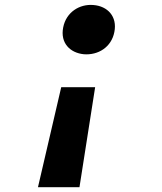

<svg xmlns="http://www.w3.org/2000/svg" viewBox="-20 -575 660 784"><path d="M230 -219 135 189.5H304.5L368.5 -219ZM361.5 -554.5C304.5 -559.5 250 -525 238 -463C225.5 -400 265.5 -359 322.5 -353.5C380.5 -349 435 -382 447 -444.5C459.5 -507.5 419.5 -550 361.5 -554.5Z"/></svg>

Font: Monaspace Neon ExtraBold
Style: Italic
Weight: 800
Italic angle: -11°
Designer: Riley Cran & the Lettermatic Team
Foundry: Lettermatic
Version: Version 1.200 (Monaspace Neon)